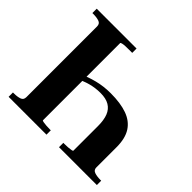

<svg xmlns="http://www.w3.org/2000/svg" viewBox="-168 -902 1094 1094"><g transform="rotate(45 378.5 -355.0)"><path d="M351 -710V-675H327Q313 -675 298 -674.5Q283 -674 273 -671.5Q263 -669 263 -666V-44Q263 -41 273 -39Q283 -37 298 -36Q313 -35 327 -35H335V0H30V-35H38Q65 -35 84 -41.5Q103 -48 103 -70V-640Q103 -662 84 -668.5Q65 -675 38 -675H30V-710ZM427 -426Q506 -426 559.5 -407Q613 -388 640.5 -345.5Q668 -303 668 -232V-69Q668 -48 687.5 -41.5Q707 -35 733 -35H741V0H436V-35H444Q458 -35 473 -36Q488 -37 498 -39Q508 -41 508 -44V-242Q508 -291 495.5 -322.5Q483 -354 456 -370Q429 -386 385 -386Q344 -386 305 -375.5Q266 -365 228 -344V-380Q269 -400 320 -413Q371 -426 427 -426Z"/></g></svg>

Font: Roboto Serif 144pt SemiBold
Style: Regular
Weight: 600
Version: Version 1.008